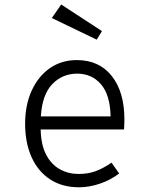

<svg xmlns="http://www.w3.org/2000/svg" viewBox="-20 -812 655 843"><path d="M158.5 -243.6Q160 -175.9 182.8 -132.6Q205.6 -89.2 243.1 -68.7Q280.5 -48.2 324.6 -48.2Q367.2 -48.2 400.3 -60.5Q433.3 -72.8 469.7 -97.9L503.1 -50.3Q465.6 -21.5 418.7 -5.6Q371.8 10.3 327.2 10.3Q252.8 10.3 199.7 -24.6Q146.7 -59.5 118.5 -122.3Q90.3 -185.1 90.3 -268.7Q90.3 -350.8 119 -413.8Q147.7 -476.9 198.7 -512.6Q249.7 -548.2 317.4 -548.2Q415.4 -548.2 470.8 -478.2Q526.2 -408.2 526.2 -287.7Q526.2 -273.8 525.6 -262.8Q525.1 -251.8 524.6 -243.6ZM319 -488.7Q253.8 -488.7 209.5 -442.6Q165.1 -396.4 159.5 -301H465.6Q463.6 -395.9 423.1 -442.3Q382.6 -488.7 319 -488.7ZM404.6 -637.9 207.7 -732.8 248.7 -792.3 427.7 -675.4Z"/></svg>

Font: Fira Code Light
Style: Regular
Weight: 300
Monospace: yes
Designer: Carrois Corporate, Edenspiekermann AG, Nikita Prokopov
Foundry: Carrois Corporate, Edenspiekermann AG, Nikita Prokopov
Version: Version 6.000; ttfautohint (v1.8.2) -l 8 -r 50 -G 200 -x 14 